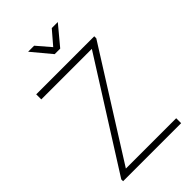

<svg xmlns="http://www.w3.org/2000/svg" viewBox="-272 -1028 1125 1125"><g transform="rotate(-45 290.5 -465.0)"><path d="M531 0H50V-15L469 -678H50V-720H531V-703L114 -41H531ZM243 -930H193L293 -810H339L439 -930H389L316 -845Z"/></g></svg>

Font: Manrope Variable Light
Style: Regular
Weight: 200
Designer: Mikhail Sharanda
Foundry: Mikhail Sharanda
Version: Version 4.505